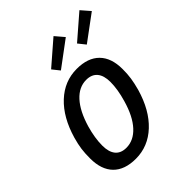

<svg xmlns="http://www.w3.org/2000/svg" viewBox="-253 -1080 1247 1247"><g transform="rotate(-45 371.0 -456.0)"><path d="M80 -364Q122 -509 208 -589.5Q294 -670 407 -670Q509 -670 563 -615.5Q617 -561 617 -458Q617 -412 611.5 -375.5Q606 -339 593 -291Q551 -146 465 -65.5Q379 15 266 15Q164 15 110.5 -39.5Q57 -94 57 -197Q57 -245 62 -281.5Q67 -318 80 -364ZM172 -200Q172 -141 197.5 -110Q223 -79 273 -79Q340 -79 393 -136.5Q446 -194 477 -302Q490 -346 496 -384Q502 -422 502 -455Q502 -514 476 -545Q450 -576 400 -576Q333 -576 280.5 -518.5Q228 -461 196 -353Q184 -311 178 -273Q172 -235 172 -200ZM327 -735 287 -785 451 -927 503 -866ZM565 -735 525 -785 689 -927 742 -866Z"/></g></svg>

Font: Intel One Mono Medium
Style: Italic
Weight: 500
Italic angle: -16°
Monospace: yes
Designer: Fred Shallcrass
Foundry: Frere-Jones Type LLC
Version: Version 1.400;hotconv 1.1.0;makeotfexe 2.6.0;FJTRelease1.4